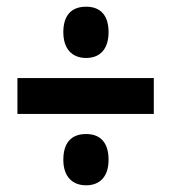

<svg xmlns="http://www.w3.org/2000/svg" viewBox="-20 -639 513 573"><path d="M237 -466C279 -466 304 -493 304 -543C304 -592 281 -619 237 -619C192 -619 169 -592 169 -543C169 -493 195 -466 237 -466ZM32 -299H439V-406H32ZM237 -86C279 -86 304 -113 304 -162C304 -212 281 -239 237 -239C192 -239 169 -212 169 -162C169 -113 195 -86 237 -86Z"/></svg>

Font: Noto Sans Myanmar UI ExtraCondensed
Style: Bold
Weight: 700
Width: 2
Designer: Monotype Design Team
Foundry: Monotype Imaging Inc.
Version: Version 2.103